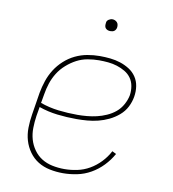

<svg xmlns="http://www.w3.org/2000/svg" viewBox="-80 -767 760 845"><g transform="rotate(10 300.0 -344.5)"><path d="M257 8Q227 8 198 2Q169 -4 145.5 -18.5Q122 -33 105.5 -56Q89 -79 81 -106Q73 -133 73.5 -163Q74 -193 79 -223L95 -323Q100 -350 109 -377Q118 -404 133.5 -428.5Q149 -453 171 -473Q193 -493 219 -505.5Q245 -518 273 -523Q301 -528 328 -528Q352 -528 375.5 -525.5Q399 -523 420.5 -516Q442 -509 461 -497Q480 -485 492.5 -466.5Q505 -448 508.5 -425Q512 -402 508 -378Q504 -354 492.5 -331.5Q481 -309 461 -292Q441 -275 418 -264Q395 -253 371 -247Q347 -241 322.5 -239Q298 -237 275 -237Q231 -237 188.5 -242Q146 -247 106 -261L99 -220Q95 -193 94.5 -166Q94 -139 101 -114.5Q108 -90 123 -69Q138 -48 159 -35Q180 -22 206 -16.5Q232 -11 260 -11Q288 -11 317 -17Q346 -23 372 -38Q398 -53 419.5 -75.5Q441 -98 455 -125L473 -116Q457 -87 433.5 -62.5Q410 -38 381 -21.5Q352 -5 320 1.5Q288 8 257 8ZM275 -256Q296 -256 318 -258Q340 -260 361.5 -265Q383 -270 404.5 -279.5Q426 -289 443.5 -303.5Q461 -318 472.5 -339Q484 -360 488 -381Q491 -402 487.5 -422Q484 -442 473 -457.5Q462 -473 445 -483Q428 -493 409 -499Q390 -505 369.5 -507Q349 -509 328 -509Q304 -509 278 -504.5Q252 -500 229 -488Q206 -476 185 -457.5Q164 -439 150 -416.5Q136 -394 128 -369.5Q120 -345 116 -320L109 -280Q148 -266 190 -261Q232 -256 275 -256ZM354 -644Q348 -644 342.5 -646Q337 -648 333 -652.5Q329 -657 328.5 -663.5Q328 -670 329 -676Q329 -681 331.5 -685Q334 -689 338 -691.5Q342 -694 346 -695.5Q350 -697 355 -697Q361 -697 366.5 -694.5Q372 -692 376 -687.5Q380 -683 381 -676.5Q382 -670 381 -664Q380 -659 377.5 -655Q375 -651 371.5 -648.5Q368 -646 363.5 -645Q359 -644 354 -644Z"/></g></svg>

Font: Iosevka HT Thin Extended
Style: Italic
Weight: 100
Width: 7
Italic angle: -9°
Monospace: yes
Designer: Belleve Invis
Foundry: Belleve Invis
Version: Version 32.3.0; ttfautohint (v1.8.4)